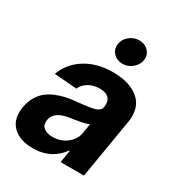

<svg xmlns="http://www.w3.org/2000/svg" viewBox="-183 -889 946 1019"><g transform="rotate(30 290.0 -379.5)"><path d="M169 10.3Q88.4 10.3 45.3 -32Q2.1 -74.2 14.9 -152.3Q21 -187.9 36.8 -215.6Q52.6 -243.3 74 -261.2Q95.5 -279.1 124.6 -291.7Q153.8 -304.3 183.2 -310.7Q212.7 -317.1 247.9 -320.3Q269.5 -322.4 281.4 -323.7Q293.3 -324.9 309.1 -327.1Q324.9 -329.2 332.9 -331Q340.9 -332.7 351.2 -335.4Q361.5 -338.1 366.7 -341.1Q371.8 -344.1 377.1 -348.4Q382.5 -352.6 384.9 -357.8Q387.4 -362.9 388.5 -369.3V-371.4Q393.8 -405.2 376.2 -423.7Q358.7 -442.1 320.3 -442.1Q281.2 -442.1 252.7 -424.9Q224.1 -407.7 211.3 -379.3L73.5 -390.6Q101.6 -465.9 171.3 -509.2Q241.1 -552.6 338.4 -552.6Q375.4 -552.6 407.7 -546Q440 -539.4 467.2 -524.9Q494.3 -510.3 512.4 -489.2Q530.5 -468 537.8 -437Q545.1 -405.9 539.1 -367.9L477.6 0H334.2L346.9 -75.6H342.7Q315.3 -35.9 271.3 -12.8Q227.3 10.3 169 10.3ZM229.8 -94.1Q279.1 -94.1 315.9 -122.9Q352.6 -151.6 360.1 -195L369.3 -252.8Q363.6 -249.3 354.8 -246.3Q345.9 -243.3 331.3 -240.4Q316.8 -237.6 308.9 -236Q301.1 -234.4 282.1 -231.5Q263.1 -228.7 261 -228.3Q169.4 -215.9 160.2 -157.3Q155.5 -127.1 174.5 -110.6Q193.5 -94.1 229.8 -94.1ZM283.7 -692.5Q287.3 -724.1 313.9 -746.4Q340.6 -768.8 374.3 -768.8Q408 -768.8 429.5 -746.4Q451 -724.1 447.4 -692.5Q443.5 -660.9 417.1 -638.3Q390.6 -615.8 356.9 -615.8Q323.2 -615.8 301.5 -638.5Q279.8 -661.2 283.7 -692.5Z"/></g></svg>

Font: Karasuma Gothic
Style: Bold Italic
Weight: 700
Italic angle: 9.39998°
Designer: Rasmus Andersson / Ryoko Nishizuka
Foundry: Genbu
Version: Version 1.00